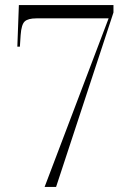

<svg xmlns="http://www.w3.org/2000/svg" viewBox="-20 -733 512 753"><path d="M155 0 406 -661H123Q90 -661 77 -649Q64 -637 61 -596L58 -550H48L54 -713H425V-684L200 0Z"/></svg>

Font: Noto Serif Display Condensed Light
Style: Regular
Weight: 300
Width: 3
Designer: Monotype Design Team
Foundry: Monotype Imaging Inc.
Version: Version 2.009